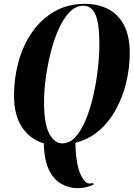

<svg xmlns="http://www.w3.org/2000/svg" viewBox="-20 -745 699 999"><path d="M383 234Q339 234 299.5 212Q260 190 235 139Q210 88 208 1Q137 -20 95 -82.5Q53 -145 53 -248Q53 -339 76.5 -424.5Q100 -510 147 -577.5Q194 -645 263 -685Q332 -725 423 -725Q488 -725 540.5 -699Q593 -673 624 -616.5Q655 -560 655 -468Q655 -392 637 -317Q619 -242 584 -177Q549 -112 496 -66Q443 -20 372 -2Q375 107 397.5 158.5Q420 210 446 210Q456 210 465 207L466 216Q440 227 421.5 230.5Q403 234 383 234ZM304 1Q343 1 374 -34Q405 -69 428 -126Q451 -183 466.5 -252Q482 -321 489.5 -390Q497 -459 497 -516Q497 -622 477 -668.5Q457 -715 414 -715Q373 -715 340.5 -680.5Q308 -646 283.5 -590Q259 -534 242.5 -467Q226 -400 217.5 -334.5Q209 -269 209 -217Q209 -100 236.5 -49.5Q264 1 304 1Z"/></svg>

Font: Noto Serif Display ExtraCondensed ExtraBold
Style: Italic
Weight: 800
Width: 2
Italic angle: -12°
Designer: Monotype Design Team
Foundry: Monotype Imaging Inc.
Version: Version 2.009